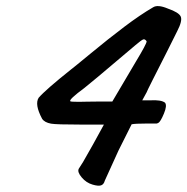

<svg xmlns="http://www.w3.org/2000/svg" viewBox="-20 -601 611 626"><path d="M282.2 1Q261.2 -4.9 246.3 -22.7Q231.4 -40.5 236.8 -50.8L251 -73.2Q270 -106 283.2 -129.9L318.8 -194.8H295.9H244.1Q163.1 -194.8 146.5 -197.8Q125 -201.7 117.2 -213.9Q92.3 -260.7 106 -282.2Q128.9 -308.6 210.9 -374Q220.7 -381.3 276.9 -427.7Q333 -474.1 385 -513.4Q437 -552.7 479 -577.1Q494.1 -586.9 526.9 -573.2Q563.5 -560.5 569.3 -546.9Q575.2 -533.2 558.1 -500Q550.3 -483.4 524.7 -433.1Q499 -382.8 478.5 -342Q458 -301.3 458 -299.8L443.8 -273.9H470.2Q505.9 -275.9 518.1 -266.1Q525.4 -256.8 514.4 -230.5Q503.4 -204.1 496.1 -200.2Q494.6 -199.7 494.1 -199.5Q493.7 -199.2 492.7 -198.7Q491.7 -198.2 490.2 -198.2Q488.8 -198.2 487.3 -198.2Q485.8 -198.2 482.9 -198.2Q480 -198.2 476.8 -198.2Q473.6 -198.2 467.8 -198.2Q461.9 -198.2 456.1 -198.2Q421.4 -198.2 409.2 -195.8L366.2 -109.9L321.8 -12.2Q318.4 0.5 309.3 3.4Q300.3 6.3 282.2 1ZM236.8 -269Q239.7 -269 262.9 -269.5Q286.1 -270 306.2 -270H346.2L422.9 -399.9Q458 -458 458 -465.8Q458 -467.3 457 -467.8Q452.1 -474.6 446.3 -472.2Q440.4 -469.7 421.9 -454.1L412.1 -445.8Q267.6 -323.2 254.9 -314Q204.6 -276.9 209 -271Q209.5 -269 236.8 -269Z"/></svg>

Font: Florida Vibes
Style: Regular
Weight: 400
Italic angle: -30°
Designer: Turbologo.com
Foundry: Turbologo.com
Version: Version 1.000;hotconv 1.0.109;makeotfexe 2.5.65596